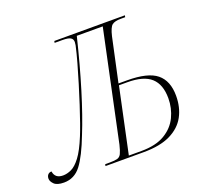

<svg xmlns="http://www.w3.org/2000/svg" viewBox="-174 -861 1083 1015"><g transform="rotate(-20 368.0 -353.5)"><path d="M21 7Q-18 7 -34 -9Q-50 -25 -50 -40Q-50 -54 -42.5 -62.5Q-35 -71 -22 -71Q-16 -30 29 -30Q52 -30 76.5 -41.5Q101 -53 127.5 -88Q154 -123 183 -194Q193 -218 207.5 -259Q222 -300 238.5 -351Q255 -402 271.5 -456Q288 -510 302.5 -561.5Q317 -613 326 -654Q328 -666 328 -672Q328 -689 315 -696.5Q302 -704 270 -704H226L228 -714H625L623 -704H598Q564 -704 549 -692Q534 -680 523 -633L470 -387H518Q635 -387 684.5 -346.5Q734 -306 734 -222Q734 -157 707 -107Q680 -57 622 -28.5Q564 0 471 0H256L258 -10H285Q312 -10 326.5 -14Q341 -18 348.5 -33Q356 -48 364 -81L495 -699H349Q312 -547 272.5 -418Q233 -289 196 -198Q155 -91 117.5 -42Q80 7 21 7ZM462 -10Q543 -10 593.5 -40Q644 -70 667.5 -119Q691 -168 691 -224Q691 -301 649.5 -339Q608 -377 516 -377H469L391 -10Z"/></g></svg>

Font: Noto Serif Display SemiCondensed ExtraLight
Style: Italic
Weight: 200
Width: 4
Italic angle: -12°
Designer: Monotype Design Team
Foundry: Monotype Imaging Inc.
Version: Version 2.009